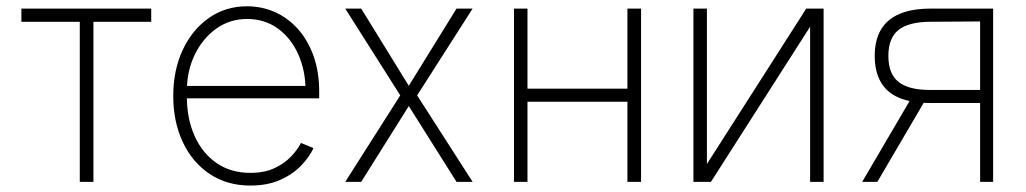

<svg xmlns="http://www.w3.org/2000/svg" viewBox="-20 -573 3232 605"><path d="M47.4 -504.4V-545.9H456.5V-504.4H274.4V0H231.4V-504.4Z M769 11.7Q695.3 11.7 640.6 -24.9Q585.9 -61.5 555.9 -125.5Q525.9 -189.5 525.9 -270.5Q525.9 -352.1 555.9 -416Q585.9 -480 638.4 -516.6Q690.9 -553.2 758.3 -553.2Q804.7 -553.2 845.7 -535.2Q886.7 -517.1 918.2 -482.2Q949.7 -447.3 967.8 -397.2Q985.8 -347.2 985.8 -283.7V-263.2H553.7V-302.2H962.4L942.9 -286.6Q942.9 -350.1 919.9 -401.6Q897 -453.1 855.5 -483.2Q814 -513.2 758.3 -513.2Q704.1 -513.2 661.4 -482.7Q618.7 -452.1 593.8 -400.9Q568.8 -349.6 568.8 -286.1V-268.1Q568.8 -199.7 592.8 -145.5Q616.7 -91.3 661.6 -59.8Q706.5 -28.3 769 -28.3Q814 -28.3 845.7 -43.5Q877.4 -58.6 897.9 -80.6Q918.5 -102.5 928.2 -122.6L967.8 -106.4Q955.6 -79.1 929.4 -51.8Q903.3 -24.4 863.3 -6.3Q823.2 11.7 769 11.7Z M1118.2 -545.9 1268.1 -302.7 1418.5 -545.9H1469.2L1294.4 -272.5L1469.2 0H1418.5L1268.1 -238.8L1118.2 0H1067.9L1241.2 -272.5L1067.9 -545.9Z M1970.7 -293.5V-252.4H1630.4V-293.5ZM1642.1 -545.9V0H1599.6V-545.9ZM2000 -545.9V0H1957V-545.9Z M2207.5 -56.2 2520.5 -545.9H2575.2V0H2532.7V-488.8L2220.2 0H2165V-545.9H2207.5Z M3068.4 0V-505.4L2913.1 -504.4Q2844.2 -504.4 2811.8 -479Q2779.3 -453.6 2779.3 -397Q2779.3 -340.3 2811.3 -314.9Q2843.3 -289.6 2909.7 -289.6H3083V-248.5H2909.7Q2851.6 -248.5 2813 -264.9Q2774.4 -281.2 2755.4 -314.5Q2736.3 -347.7 2736.3 -397Q2736.3 -446.3 2755.9 -479.5Q2775.4 -512.7 2814.7 -529.3Q2854 -545.9 2913.1 -545.9H3109.4V0ZM2696.8 0 2856 -271.5H2903.8L2744.6 0Z"/></svg>

Font: Inter Tight ExtraLight
Style: Regular
Weight: 250
Designer: Rasmus Andersson
Foundry: rsms
Version: Version 3.004